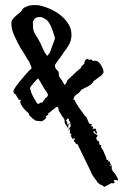

<svg xmlns="http://www.w3.org/2000/svg" viewBox="-20 -443 482 744"><path d="M438 257 432 255Q430 255 429.5 254.5Q429 254 427 254Q426 254 425.5 254.5Q425 255 424 255L420 257L425 264L418 268L413 266L385 281L381 279Q380 278 378 276.5Q376 275 374 274L368 272L358 264Q355 258 351.5 254Q348 250 344.5 245Q341 240 337.5 234Q334 228 330 218L280 115V116H278Q274 116 272 109H270L268 106Q266 100 266 100L268 97L272 99L271 97Q271 94 266 91L264 97Q259 94 257.5 90Q256 86 254 81V79L256 81L257 79L254 73L251 76V66Q251 64 251.5 64Q252 64 252 62Q252 60 251 59V55Q248 58 248.5 60Q249 62 247 64L246 61Q246 56 250.5 51Q255 46 254 45Q254 43 252.5 34Q251 25 246 25Q248 25 247 24.5Q246 24 248 22Q247 18 244.5 17.5Q242 17 240 15L238 21L242 20L235 25L238 28L240 27L241 35L239 37L243 40Q247 39 247 32L250 35Q244 41 244 48Q244 51 246 55Q245 55 242.5 51.5Q240 48 237 43.5Q234 39 232 35Q230 31 230 30L231 24L229 23V18Q227 16 224.5 12.5Q222 9 220 6L211 -9L208 -14Q208 -15 206.5 -21Q205 -27 205 -28H198L179 -13Q176 -10 173 -7.5Q170 -5 165 -5L169 -1L157 9L159 13Q157 17 150.5 22Q144 27 139 27L122 25H120Q119 25 114.5 22Q110 19 105 15Q100 11 96 6.5Q92 2 92 0Q92 -1 93 -2L78 -16Q72 -22 66 -31Q60 -40 58 -46Q58 -48 59.5 -51Q61 -54 61 -56H53L50 -62Q42 -72 42.5 -75Q43 -78 41 -78L40 -77Q38 -77 35 -80.5Q32 -84 32 -89Q32 -94 40 -105.5Q48 -117 59 -130.5Q70 -144 82 -157.5Q94 -171 103 -179L93 -204Q91 -206 86.5 -213.5Q82 -221 77 -229.5Q72 -238 67 -246Q62 -254 60 -256Q49 -276 36.5 -302.5Q24 -329 24 -352Q24 -362 29.5 -369Q35 -376 42 -382Q49 -388 56.5 -394Q64 -400 69 -409Q72 -414 85 -418.5Q98 -423 104 -423H128Q153 -418 176 -407.5Q199 -397 217 -382Q235 -367 246 -348.5Q257 -330 257 -308Q257 -286 246 -267.5Q235 -249 228 -242Q225 -236 219 -228Q213 -220 207.5 -212.5Q202 -205 197.5 -198.5Q193 -192 193 -189Q193 -178 200.5 -172Q208 -166 208 -158V-152Q208 -147 214.5 -139Q221 -131 225 -122L231 -114Q233 -114 237 -122Q241 -130 241 -132L275 -164Q277 -166 284.5 -172.5Q292 -179 294 -180L296 -182H292L308 -198Q307 -199 307 -201Q307 -205 311 -210Q315 -215 320 -215Q322 -215 322.5 -213Q323 -211 326 -211L332 -213Q334 -213 336.5 -210Q339 -207 342 -207Q345 -207 346 -207.5Q347 -208 350 -208Q355 -208 360.5 -203.5Q366 -199 370.5 -192Q375 -185 378 -178Q381 -171 381 -166V-161Q377 -157 374.5 -153Q372 -149 369 -148L342 -128Q340 -122 334 -117Q328 -112 320.5 -108Q313 -104 305.5 -100.5Q298 -97 294 -94L292 -90Q287 -84 282 -80.5Q277 -77 273 -74Q269 -71 267 -66.5Q265 -62 265 -55H270Q270 -52 275.5 -42.5Q281 -33 288.5 -22.5Q296 -12 303 -2.5Q310 7 312 9H314Q317 14 320.5 24.5Q324 35 329 37L338 39L332 45L334 47L338 45Q338 47 340 49.5Q342 52 342 54L338 55V57L350 55L356 72L353 76Q348 71 348 66L342 65Q342 71 348 75.5Q354 80 358 80Q358 83 356.5 86.5Q355 90 353 90V91Q353 97 358 102L364 106Q364 111 365 115.5Q366 120 373 120L371 124Q371 128 375 133Q379 138 381 143L392 169Q392 171 392.5 174Q393 177 395 177H397L400 174L399 179Q399 181 403 185L407 180Q406 182 406 185Q406 191 411 193Q409 195 407.5 196.5Q406 198 403 198L407 200L409 198H413V213L419 223L425 229Q428 234 433 242.5Q438 251 438 257ZM108 -347V-339Q108 -323 118.5 -307Q129 -291 137 -275Q142 -263 148 -250Q154 -237 163 -226Q165 -230 168 -232.5Q171 -235 173 -239L191 -288Q191 -289 192 -291.5Q193 -294 193 -296L189 -309Q184 -327 175 -346Q166 -365 152 -371L147 -374Q145 -375 142 -376Q139 -377 137 -377Q123 -377 117.5 -373Q112 -369 107 -358ZM100 -89Q100 -86 103.5 -78.5Q107 -71 111.5 -63Q116 -55 120.5 -48Q125 -41 127 -40L134 -43Q141 -47 141 -48V-42L157 -64Q160 -64 163 -68.5Q166 -73 166 -76Q164 -82 159.5 -88.5Q155 -95 153 -97L139 -121Q137 -125 134.5 -129Q132 -133 129 -137L127 -139Q125 -137 119.5 -131.5Q114 -126 109 -120Q104 -114 100 -108.5Q96 -103 96 -101V-99Q99 -93 99.5 -92Q100 -91 100 -89Z"/></svg>

Font: East Sea Dokdo Cyrillic
Style: Regular
Weight: 400
Version: Version 1.00 July 4, 2018, initial release